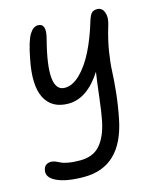

<svg xmlns="http://www.w3.org/2000/svg" viewBox="-120 -638 815 982"><g transform="rotate(-15 287.5 -147.0)"><path d="M203.1 258.8Q110.8 258.8 60.3 235.4Q9.8 211.9 17.1 174.8Q22.9 140.1 59.1 140.1Q69.8 140.1 81.8 145Q93.8 149.9 105 156Q116.2 162.1 142.3 167Q168.5 171.9 205.1 171.9Q274.4 171.9 311.8 128.7Q349.1 85.4 365.2 4.9Q373.5 -35.2 382.8 -114.5Q392.1 -193.8 399.9 -245.1Q322.3 -124 223.1 -124Q135.3 -124 99.9 -192.4Q64.5 -260.7 91.8 -396Q108.9 -485.8 128.9 -518.8Q148.9 -551.8 173.8 -551.8Q220.7 -551.8 200.2 -474.1Q130.4 -207 226.1 -207Q267.1 -207 307.9 -246.8Q348.6 -286.6 381.8 -353Q415 -419.4 440.9 -506.8Q449.7 -534.2 459.7 -543.7Q469.7 -553.2 487.8 -553.2Q502.4 -553.2 512.9 -544.2Q523.4 -535.2 528.1 -512.5Q532.7 -489.7 520 -450.2Q500.5 -385.7 491.2 -326.4Q481.9 -267.1 480.5 -225.6Q479 -184.1 472.2 -117.2Q465.3 -50.3 451.2 20Q403.3 258.8 203.1 258.8Z"/></g></svg>

Font: Shantell Sans Irregular
Style: Italic
Weight: 400
Italic angle: -11.31°
Designer: Stephen Nixon, Anya Danilova, Shantell Martin
Foundry: Arrow Type
Version: Version 1.006;[9816181b4]